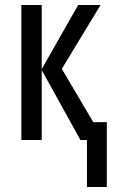

<svg xmlns="http://www.w3.org/2000/svg" viewBox="-20 -557 453 764"><path d="M326 187V0H300L146 -278V0H65V-537H146V-282L291 -537H380L226 -283L351 -71H405V187Z"/></svg>

Font: Noto Sans ExtraCondensed
Style: Regular
Weight: 400
Width: 2
Designer: Monotype Design Team
Foundry: Monotype Imaging Inc.
Version: Version 2.013